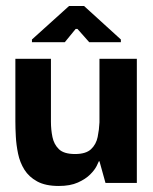

<svg xmlns="http://www.w3.org/2000/svg" viewBox="-20 -607 508 637"><path d="M175 10Q131 10 103.5 -5Q76 -20 61 -44Q46 -68 40 -97Q34 -126 32.5 -154Q31 -182 31 -204V-412H149V-203Q149 -177 154 -152.5Q159 -128 175.5 -112Q192 -96 229 -96Q265 -96 282 -112Q299 -128 304 -152.5Q309 -177 310 -201V-412H434V0H330L310 -72H308Q307 -69 300.5 -56Q294 -43 279 -28Q264 -13 238.5 -1.5Q213 10 175 10ZM86 -467V-476L209 -587H259L381 -476V-467H276L237 -511H231L195 -467Z"/></svg>

Font: Darker Grotesque Light ExtraBold
Style: Regular
Weight: 800
Version: Version 1.000;gftools[0.9.28]